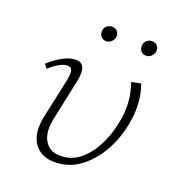

<svg xmlns="http://www.w3.org/2000/svg" viewBox="-113 -684 717 781"><g transform="rotate(20 245.5 -293.0)"><path d="M208 6Q148 6 119 -36.5Q90 -79 106 -155L143 -326Q145 -337 146 -349.5Q147 -362 143 -371.5Q139 -381 124 -381Q110 -381 91 -371Q72 -361 49 -340L35 -357Q65 -384 94.5 -399.5Q124 -415 148 -415Q170 -415 178.5 -402.5Q187 -390 187 -372.5Q187 -355 183 -336L146 -162Q132 -98 153.5 -62Q175 -26 221 -26Q268 -26 303.5 -54Q339 -82 364 -129Q389 -176 400 -231Q411 -280 407.5 -325.5Q404 -371 390 -407L431 -415Q445 -376 447.5 -331.5Q450 -287 440 -240Q427 -173 394.5 -117.5Q362 -62 315 -28Q268 6 208 6ZM237 -528Q223 -528 214.5 -538.5Q206 -549 208 -563Q209 -576 218.5 -584Q228 -592 242 -592Q256 -592 264 -582.5Q272 -573 271 -558Q269 -546 259.5 -537Q250 -528 237 -528ZM410 -528Q395 -528 387 -538.5Q379 -549 381 -563Q382 -576 391.5 -584Q401 -592 414 -592Q429 -592 437 -582.5Q445 -573 444 -558Q442 -546 432.5 -537Q423 -528 410 -528Z"/></g></svg>

Font: Ysabeau ExtraLight
Style: Italic
Weight: 250
Italic angle: -12°
Version: Version 2.000;gftools[0.9.27.dev2+g8671c4b]